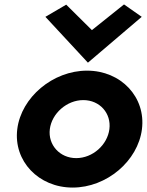

<svg xmlns="http://www.w3.org/2000/svg" viewBox="-20 -824 663 867"><path d="M185 -748 377 -541 620 -748 540 -804 395 -688 279 -803ZM205 -241C214 -312 282 -372 356 -372C431 -372 483 -312 474 -241C465 -170 399 -110 324 -110C250 -110 196 -170 205 -241ZM58 -241C40 -97 154 23 308 23C462 23 603 -97 621 -241C639 -385 527 -505 373 -505C219 -505 76 -385 58 -241Z"/></svg>

Font: Bluebird
Style: SfBdObl
Weight: 700
Designer: Jasper
Foundry: Cannot Into Space Fonts
Version: Version 0.98